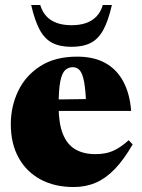

<svg xmlns="http://www.w3.org/2000/svg" viewBox="-20 -738 570 773"><path d="M290.5 -510Q358.5 -510 405 -483.8Q451.5 -457.5 477.2 -408.2Q503 -359 508 -291.5H170V-337L424 -340.5L327 -312.5Q325 -373 319 -406.5Q313 -440 302 -453.8Q291 -467.5 273.5 -467.5Q255.5 -467.5 242.5 -455.8Q229.5 -444 222.8 -410.5Q216 -377 216 -311Q216 -242 232.8 -199.5Q249.5 -157 282.5 -137.2Q315.5 -117.5 363.5 -117.5Q389.5 -117.5 410.8 -122.5Q432 -127.5 453 -139.8Q474 -152 498 -173.5L514 -156.5Q478.5 -95 442 -57.2Q405.5 -19.5 365.2 -2.2Q325 15 276.5 15Q199.5 15 142.5 -16Q85.5 -47 54.5 -103.8Q23.5 -160.5 23.5 -237.5Q23.5 -310 53.5 -372.2Q83.5 -434.5 143 -472.2Q202.5 -510 290.5 -510ZM268 -636.5Q301 -636.5 326.2 -645.2Q351.5 -654 368.8 -672.2Q386 -690.5 394 -718H430.5Q416 -654.5 396 -617.8Q376 -581 345.2 -565.2Q314.5 -549.5 268 -549.5Q221.5 -549.5 190.8 -565.2Q160 -581 140 -617.8Q120 -654.5 105.5 -718H142Q150 -690.5 167.2 -672.2Q184.5 -654 209.8 -645.2Q235 -636.5 268 -636.5Z"/></svg>

Font: Newsreader 60pt ExtraBold
Style: Regular
Weight: 800
Designer: Hugues Gentile
Foundry: Production Type
Version: Version 1.003